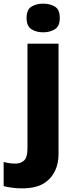

<svg xmlns="http://www.w3.org/2000/svg" viewBox="-78 -787 412 1047"><path d="M66.9 -689C66.9 -659.2 75.7 -638.7 93.8 -627.4C111.3 -616.2 132.3 -610.8 157.2 -610.8C181.6 -610.8 203.1 -616.2 221.2 -627.4C239.3 -638.7 248 -659.2 248 -689C248 -719.7 239.3 -740.2 221.2 -751C203.1 -761.7 181.6 -767.1 157.2 -767.1C132.3 -767.1 111.3 -761.7 93.8 -751C75.7 -740.2 66.9 -719.7 66.9 -689ZM42 240.2C90.8 240.2 129.9 231.4 158.7 214.4C216.8 179.2 241.2 119.6 241.2 53.2V-548.8H71.8V22C71.8 55.2 65.4 77.1 53.2 88.4C40.5 99.6 24.9 105 6.8 105C-18.6 105 -35.2 102.5 -58.1 96.2V228C-45.4 231.4 -29.8 234.4 -10.7 236.8C8.8 239.3 25.9 240.2 42 240.2Z"/></svg>

Font: Noto Reveo Sans
Style: Regular
Weight: 800
Designer: Monotype Design Team
Foundry: Monotype Imaging Inc.
Version: Version 2.007